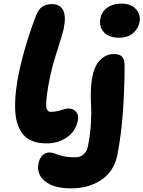

<svg xmlns="http://www.w3.org/2000/svg" viewBox="-20 -827 794 1063"><path d="M639.2 -618.2Q583.5 -618.2 555.2 -648.7Q526.9 -679.2 536.1 -725.1Q543.5 -764.2 575.2 -785.6Q606.9 -807.1 651.9 -807.1Q706.5 -807.1 733.4 -775.4Q760.3 -743.7 752.9 -706.1Q746.6 -669.9 717.3 -644Q688 -618.2 639.2 -618.2ZM237.8 -33.2Q214.8 -33.2 195.6 -36.1Q176.3 -39.1 153.8 -48.6Q131.3 -58.1 115.2 -74.5Q99.1 -90.8 85.4 -119.6Q71.8 -148.4 66.7 -187Q61.5 -225.6 64.9 -283Q68.4 -340.3 82 -411.1Q114.3 -569.8 179.2 -740.2Q191.9 -773.9 212.9 -789.1Q233.9 -804.2 266.1 -804.2Q359.9 -804.2 333 -668.9Q327.1 -640.6 298.1 -550.8Q269 -460.9 254.9 -391.1Q244.6 -339.8 240.2 -304.4Q235.8 -269 235.6 -250.2Q235.4 -231.4 240 -221.7Q244.6 -211.9 249.5 -210Q254.4 -208 263.2 -208Q290 -208 317.4 -217Q344.7 -226.1 358.9 -226.1Q385.7 -226.1 401.4 -208Q417 -189.9 411.1 -160.2Q399.4 -101.1 351.1 -67.1Q302.7 -33.2 237.8 -33.2ZM373 215.8Q277.3 215.8 229.2 176.5Q181.2 137.2 192.9 78.1Q198.7 49.3 215.3 33.2Q231.9 17.1 253.9 17.1Q269 17.1 284.9 23.7Q300.8 30.3 328.1 37.1Q355.5 43.9 397.9 43.9Q425.3 43.9 443.4 27.1Q461.4 10.3 466.8 -18.1Q479.5 -82 483.2 -141.1Q486.8 -200.2 484.4 -237.1Q481.9 -273.9 482.9 -319.6Q483.9 -365.2 492.2 -405.8Q504.9 -467.3 537.4 -497.6Q569.8 -527.8 608.9 -527.8Q640.6 -527.8 655.3 -513.9Q669.9 -500 669.9 -462.9Q668.5 -167 629.9 30.8Q611.8 120.6 542.5 168.2Q473.1 215.8 373 215.8Z"/></svg>

Font: Shantell Sans Irregular Bouncy
Style: Italic
Weight: 800
Italic angle: -11.31°
Designer: Stephen Nixon, Anya Danilova, Shantell Martin
Foundry: Arrow Type
Version: Version 1.006;[9816181b4]